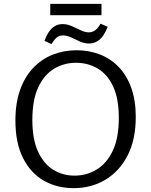

<svg xmlns="http://www.w3.org/2000/svg" viewBox="-20 -968 785 997"><path d="M362 9Q276 9 207.5 -30Q139 -69 99.5 -147.5Q60 -226 60 -342Q60 -433 84.5 -501.5Q109 -570 153 -616Q197 -662 254.5 -684.5Q312 -707 378 -707Q442 -707 498 -685.5Q554 -664 596 -620.5Q638 -577 661.5 -512Q685 -447 685 -361Q685 -243 642.5 -160.5Q600 -78 527 -34.5Q454 9 362 9ZM367 -56Q429 -56 481.5 -87.5Q534 -119 565.5 -185Q597 -251 597 -356Q597 -456 567.5 -519Q538 -582 487.5 -612Q437 -642 374 -642Q313 -642 261.5 -611.5Q210 -581 179 -515.5Q148 -450 148 -345Q148 -245 177.5 -181Q207 -117 256.5 -86.5Q306 -56 367 -56ZM247 -739 211 -756Q228 -802 251 -822.5Q274 -843 304 -843Q329 -843 353.5 -832Q378 -821 400 -810.5Q422 -800 441 -800Q458 -800 473 -810Q488 -820 502 -845L539 -829Q521 -782 497 -762Q473 -742 443 -742Q418 -742 395 -752.5Q372 -763 350 -773.5Q328 -784 306 -784Q288 -784 275 -773.5Q262 -763 247 -739ZM507 -948V-889H241V-948Z"/></svg>

Font: Pack4
Style: Regular
Weight: 400
Version: Version 2.002